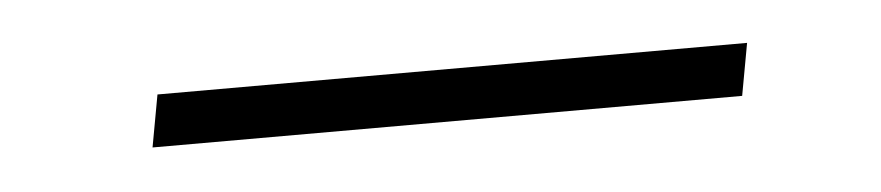

<svg xmlns="http://www.w3.org/2000/svg" viewBox="-22 -340 555 121"><g transform="rotate(-5 255.5 -279.5)"><path d="M78 -296H451L445 -263H72Z"/></g></svg>

Font: Albert Sans ExtraLight
Style: Italic
Weight: 250
Italic angle: -11.25°
Designer: Andreas Rasmussen
Foundry: a.Foundry
Version: Version 1.025